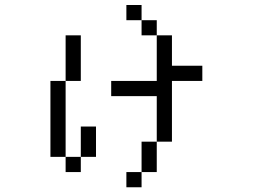

<svg xmlns="http://www.w3.org/2000/svg" viewBox="-20 -708 1040 790"><path d="M812.5 -375V-437.5H687.5Q687.5 -437.5 687.5 -562.5H625V-375H437.5V-312.5H625V-125H562.5Q562.5 -125 562.5 0H500V62.5H562.5V0H625Q625 0 625 -125H687.5Q687.5 -125 687.5 -375ZM250 -62.5V0H312.5V-62.5ZM250 -62.5V-375H187.5V-62.5ZM312.5 -62.5H375Q375 -62.5 375 -187.5H312.5Q312.5 -187.5 312.5 -62.5ZM250 -375H312.5V-562.5H250ZM625 -562.5V-625H562.5V-562.5ZM562.5 -625V-687.5H500V-625Z"/></svg>

Font: Unifont
Style: Regular
Weight: 500
Version: Version 13.0.05